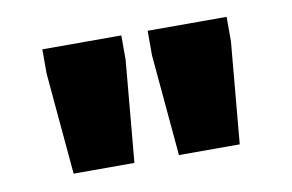

<svg xmlns="http://www.w3.org/2000/svg" viewBox="-42 -754 600 395"><g transform="rotate(-10 258.0 -556.5)"><path d="M304 -425 285 -637V-688H450V-637L431 -425ZM84 -425 65 -637V-688H230V-637L211 -425Z"/></g></svg>

Font: Saira ExtraBold
Style: Regular
Weight: 800
Designer: Hector Gatti with collaboration of the Omnibus-Type team
Foundry: Omnibus-Type
Version: Version 1.100; ttfautohint (v1.8.3)